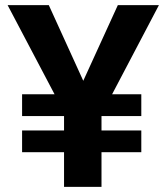

<svg xmlns="http://www.w3.org/2000/svg" viewBox="-20 -731 652 751"><path d="M305.7 -415 440.9 -710.9H601.6L418.5 -362.3H532.7V-276.9H377V-220.7H532.7V-135.7H377V0H230.5V-135.7H66.4V-220.7H230.5V-276.9H66.4V-362.3H193.4L9.8 -710.9H170.9Z"/></svg>

Font: Robotiche
Style: Bold
Weight: 700
Designer: Google
Version: Version 2.001150; 2014